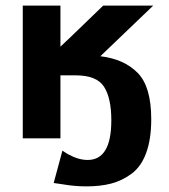

<svg xmlns="http://www.w3.org/2000/svg" viewBox="-20 -492 601 683"><path d="M61 0V-472H195V-326L233 -362Q328 -454 347 -472H525L337 -292Q421 -282 469.5 -233Q518 -184 518 -68Q518 3 500 52Q482 101 448 126Q414 151 375.5 161Q337 171 287 171Q247 171 205 164H206Q200 163 188.5 161.5Q177 160 171 159L202 44Q206 46 213 51Q220 56 224 58L223 57Q259 77 292 77Q376 77 376 -64Q376 -143 350 -183.5Q324 -224 249 -224H195V0Z"/></svg>

Font: Coval
Style: Black
Weight: 1000
Foundry: Context Ltd
Version: Version 001.000